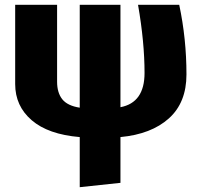

<svg xmlns="http://www.w3.org/2000/svg" viewBox="-20 -553 827 797"><path d="M754 -244Q754 -127 681 -61.5Q608 4 480 16V206L311 224V16Q180 5 111.5 -54Q43 -113 43 -204V-533H217V-214Q217 -168 238.5 -141Q260 -114 311 -106V-533H480V-108Q580 -127 580 -250Q580 -378 553 -533H724Q754 -392 754 -244Z"/></svg>

Font: FiraGO ExtraBold
Style: Regular
Weight: 800
Designer: bBox Type
Foundry: bBox Type GmbH
Version: Version 1.001;PS 001.001;hotconv 1.0.88;makeotf.lib2.5.64775